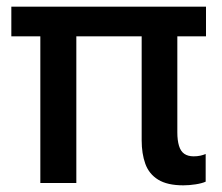

<svg xmlns="http://www.w3.org/2000/svg" viewBox="-20 -549 665 576"><path d="M530 7Q482 7 454.5 -10Q427 -27 416 -57.5Q405 -88 405 -128V-440H209V0H101V-440H14V-529H598V-440H512V-152Q512 -128 517 -111.5Q522 -95 533 -87.5Q544 -80 561 -80Q572 -80 581 -82Q590 -84 597 -87V-4Q586 1 567 4Q548 7 530 7Z"/></svg>

Font: Mona Sans SemiExpanded Medium
Style: Regular
Weight: 500
Width: 6
Designer: Deni Anggara
Foundry: GitHub
Version: Version 2.000